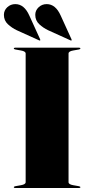

<svg xmlns="http://www.w3.org/2000/svg" viewBox="-38 -938 452 958"><path d="M304 -29Q304 -18 327 -14L355 -9Q363 -7.5 363 -4Q363 0 357 0H37Q31 0 31 -4Q31 -7.5 39 -9L67 -14Q90 -18 90 -29V-671Q90 -682 67 -686L39 -691Q31 -692.5 31 -696Q31 -700 37 -700H357Q363 -700 363 -696Q363 -692.5 355 -691L327 -686Q304 -682 304 -671ZM108.5 -860 162 -742.5Q164 -738 162.5 -736.5Q161 -735 157.5 -736.5L46 -787Q21.5 -798.5 1.5 -817Q-18.5 -835.5 -18.5 -864Q-18.5 -886 -1.8 -901.8Q15 -917.5 38.5 -917.5Q83 -917.5 108.5 -860ZM265 -860 318.5 -742.5Q320.5 -738 319 -736.5Q317.5 -735 314 -736.5L202.5 -787Q178 -798.5 158 -817Q138 -835.5 138 -864Q138 -886 154.8 -901.8Q171.5 -917.5 195 -917.5Q239.5 -917.5 265 -860Z"/></svg>

Font: Fraunces 144pt Black
Style: Regular
Weight: 900
Version: Version 1.000;[0bf87f6ff]